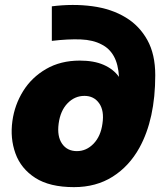

<svg xmlns="http://www.w3.org/2000/svg" viewBox="-20 -759 677 789"><path d="M284 10Q184 10 125 -28Q66 -66 43.5 -128.5Q21 -191 31 -262Q40 -328 75 -384.5Q110 -441 169.5 -475.5Q229 -510 308 -510Q366 -510 406 -492.5Q446 -475 469 -443Q466 -495 448 -527.5Q430 -560 398 -576Q363 -595 311.5 -597Q260 -599 193 -591V-733Q280 -744 359 -733.5Q438 -723 497 -687Q553 -653 585.5 -594.5Q618 -536 618 -450Q618 -270 553 -152Q511 -76 443 -33Q375 10 284 10ZM296 -138Q335 -138 364.5 -168.5Q394 -199 401 -251Q409 -304 387.5 -334.5Q366 -365 327 -365Q287 -365 257.5 -334.5Q228 -304 221 -251Q214 -199 235 -168.5Q256 -138 296 -138Z"/></svg>

Font: Raleway Black
Style: Italic
Weight: 900
Italic angle: -12°
Designer: Matt McInerney, Pablo Impallari, Rodrigo Fuenzalida
Foundry: Matt McInerney, Pablo Impallari, Rodrigo Fuenzalida
Version: Version 4.101;RELEASE